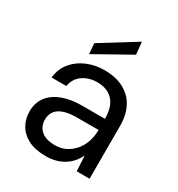

<svg xmlns="http://www.w3.org/2000/svg" viewBox="-177 -845 897 970"><g transform="rotate(30 271.5 -360.0)"><path d="M234 12Q172 12 131.5 -9Q91 -30 71 -65.5Q51 -101 51 -143Q51 -194 77.5 -229Q104 -264 152.5 -282.5Q201 -301 266 -301H400Q400 -348 385.5 -379Q371 -410 343 -426Q315 -442 275 -442Q227 -442 191.5 -417.5Q156 -393 148 -347H62Q68 -400 98.5 -437Q129 -474 176 -493.5Q223 -513 275 -513Q344 -513 390.5 -487.5Q437 -462 460.5 -416.5Q484 -371 484 -309V0H409L404 -89Q394 -68 378.5 -49.5Q363 -31 342.5 -17.5Q322 -4 295 4Q268 12 234 12ZM247 -59Q283 -59 311 -73.5Q339 -88 359.5 -113Q380 -138 390 -169.5Q400 -201 400 -234V-236H273Q225 -236 195 -224.5Q165 -213 152 -193Q139 -173 139 -147Q139 -120 151.5 -100Q164 -80 188 -69.5Q212 -59 247 -59ZM167 -544 162 -605 367 -732 374 -660Z"/></g></svg>

Font: DM Sans 18pt
Style: Regular
Weight: 400
Designer: Colophon Foundry, Jonny Pinhorn
Foundry: Colophon Foundry
Version: Version 4.004;gftools[0.9.30]